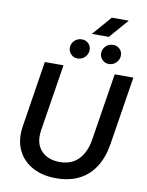

<svg xmlns="http://www.w3.org/2000/svg" viewBox="-110 -1127 928 1215"><g transform="rotate(10 354.0 -519.0)"><path d="M335 12Q255 12 194.5 -17.5Q134 -47 101 -100.5Q68 -154 68 -224Q68 -236 69 -248.5Q70 -261 72 -274L139 -700H259L190 -265Q189 -257 188.5 -249Q188 -241 188 -233Q188 -190 207 -158.5Q226 -127 260.5 -110Q295 -93 341 -93Q393 -93 429.5 -114.5Q466 -136 489 -176.5Q512 -217 520 -272L588 -700H708L638 -259Q624 -173 585 -112Q546 -51 483.5 -19.5Q421 12 335 12ZM539 -758Q514 -758 497 -775.5Q480 -793 480 -817Q480 -844 499.5 -863Q519 -882 547 -882Q572 -882 589 -865.5Q606 -849 606 -824Q606 -797 586.5 -777.5Q567 -758 539 -758ZM338 -758Q313 -758 296 -775.5Q279 -793 279 -817Q279 -844 298.5 -863Q318 -882 346 -882Q371 -882 388 -865.5Q405 -849 405 -824Q405 -797 385.5 -777.5Q366 -758 338 -758ZM401 -927 508 -1050H617L510 -927Z"/></g></svg>

Font: MuseoModerno Medium
Style: Italic
Weight: 500
Italic angle: -9°
Designer: Pablo Cosgaya, Héctor Gatti, Marcela Romero, and the Authors of The MuseoModerno Project.
Foundry: Omnibus-Type Team
Version: Version 1.003